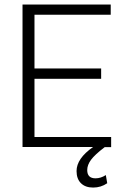

<svg xmlns="http://www.w3.org/2000/svg" viewBox="-20 -640 552 862"><path d="M434.1 -332.5V-286.1H134.8V-24.9H479V20.5H450.2Q405.8 54.2 388.7 77.4Q371.6 100.6 371.6 123.5Q371.6 160.6 408.7 160.6Q432.6 160.6 455.1 146L461.4 182.6Q433.1 202.1 398.2 202.1Q363.3 202.1 343.5 182.6Q323.7 163.1 323.7 127.9Q323.7 71.8 397.9 20H81.1V-619.6H477.1V-573.7H134.8V-332.5Z"/></svg>

Font: Yantramanav Light
Style: Regular
Weight: 300
Version: Version 1.001;PS 1.0;hotconv 1.0.72;makeotf.lib2.5.5900; ttf